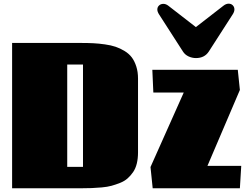

<svg xmlns="http://www.w3.org/2000/svg" viewBox="-20 -1009 1326 1029"><path d="M44.9 0ZM786.6 0ZM960.4 -732.9 832 -932.6Q823.2 -946.3 823.2 -958Q823.2 -971.2 832.5 -979.7Q841.8 -988.3 855.5 -988.3Q869.1 -988.3 881.8 -978.5L1029.8 -863.8L1177.7 -978.5Q1191.4 -989.3 1205.6 -989.3Q1218.8 -989.3 1227.5 -980.5Q1236.3 -971.7 1236.3 -958.5Q1236.3 -946.3 1227.5 -932.6L1099.1 -732.9Q1076.2 -697.8 1030.3 -697.8Q1009.3 -697.8 990.2 -706.8Q971.2 -715.8 960.4 -732.9ZM796.4 -634.8H1254.4L1265.6 -526.9L1091.8 -120.1H1272.9L1265.6 0H798.3L786.6 -113.8L964.8 -513.2H801.8ZM719.7 -587.9V-191.9Q719.7 -159.2 713.1 -132.3Q706.5 -105.5 693.1 -86.2Q679.7 -66.9 663.3 -52.5Q647 -38.1 623.5 -28.8Q600.1 -19.5 577.9 -13.4Q555.7 -7.3 525.6 -4.6Q495.6 -2 471.2 -1Q446.8 0 414.1 0H44.9V-778.8H414.1Q451.2 -778.8 480 -777.3Q508.8 -775.9 542 -771.2Q575.2 -766.6 599.6 -758.3Q624 -750 647.7 -735.6Q671.4 -721.2 686.3 -701.4Q701.2 -681.6 710.4 -652.8Q719.7 -624 719.7 -587.9ZM340.3 -114.7H424.8V-663.1H340.3Z"/></svg>

Font: Coda ExtraBold
Style: Regular
Weight: 800
Version: Version 2.001; ttfautohint (v0.8) -r 50 -G 200 -x